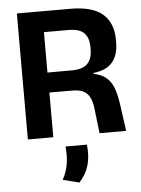

<svg xmlns="http://www.w3.org/2000/svg" viewBox="-59 -685 712 970"><g transform="rotate(-5 297.0 -200.0)"><path d="M427 0 412.5 -124.5Q409 -158 398.5 -180.5Q388 -203 367 -214.8Q346 -226.5 309 -226.5L154.5 -227V-328L317 -328.5Q371.5 -328.5 395.2 -353.8Q419 -379 419 -426V-438Q419 -484.5 395.2 -508.8Q371.5 -533 316 -533H153V-639H334.5Q447 -639 498.8 -593.5Q550.5 -548 550.5 -464V-450Q550.5 -387 520 -350Q489.5 -313 423 -306V-288L386.5 -306Q443.5 -302 474.8 -282Q506 -262 520.5 -226.8Q535 -191.5 542.5 -139.5L562 0ZM63.5 0V-639H191.5V-292L192.5 -243.5V0ZM358 52Q359 59.5 359.8 69.5Q360.5 79.5 360.5 90.5Q360.5 133.5 347.5 169.5Q334.5 205.5 304 239.5L221 218.5Q236.5 190.5 244.2 160Q252 129.5 252 91.5Q252 81 251.5 71.5Q251 62 250 52Z"/></g></svg>

Font: Anek Latin Medium SemiBold
Style: Regular
Weight: 600
Version: Version 1.003